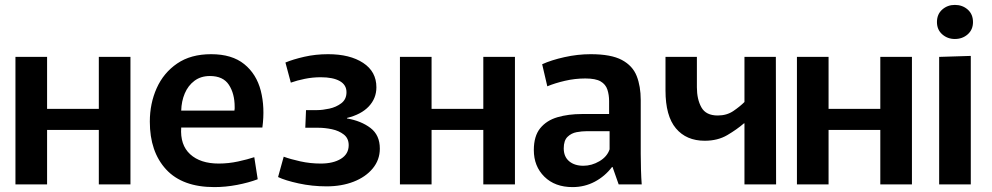

<svg xmlns="http://www.w3.org/2000/svg" viewBox="-20 -752 4046 783"><path d="M43 -520H172V-308H383V-520H512V0H383V-222H172V0H43Z M854 11Q724 11 657.5 -61Q591 -133 591 -256Q591 -330 619 -392.5Q647 -455 702.5 -493Q758 -531 841 -531Q926 -531 976 -490.5Q1026 -450 1043.5 -382Q1061 -314 1050 -232H719Q714 -161 755.5 -123Q797 -85 872 -85Q912 -85 951 -93.5Q990 -102 1017 -111L1031 -21Q994 -7 947 2Q900 11 854 11ZM836 -442Q799 -442 773 -422.5Q747 -403 733.5 -371Q720 -339 719 -301H936Q937 -306 937 -309.5Q937 -313 937 -316Q937 -370 913.5 -406Q890 -442 836 -442Z M1312 8Q1253 8 1198 -4Q1143 -16 1114 -30L1137 -113Q1164 -103 1204.5 -94Q1245 -85 1288 -85Q1339 -85 1370.5 -104.5Q1402 -124 1402 -160Q1402 -188 1382 -203.5Q1362 -219 1333.5 -225Q1305 -231 1278 -231H1225L1228 -303H1274Q1295 -303 1323 -309Q1351 -315 1372 -331Q1393 -347 1393 -376Q1393 -406 1365.5 -421.5Q1338 -437 1288 -437Q1255 -437 1223 -430.5Q1191 -424 1166 -415L1144 -497Q1175 -510 1221 -520.5Q1267 -531 1318 -531Q1407 -531 1461 -495.5Q1515 -460 1515 -396Q1515 -351 1484 -318Q1453 -285 1395 -271V-269Q1453 -259 1491 -230Q1529 -201 1529 -146Q1529 -100 1500 -65Q1471 -30 1422 -11Q1373 8 1312 8Z M1611 -520H1740V-308H1951V-520H2080V0H1951V-222H1740V0H1611Z M2315 11Q2243 11 2200 -31.5Q2157 -74 2157 -140Q2157 -197 2183 -229Q2209 -261 2253.5 -274Q2298 -287 2353 -287H2464V-340Q2464 -365 2457 -386.5Q2450 -408 2429.5 -420Q2409 -432 2367 -432Q2325 -432 2284 -422.5Q2243 -413 2212 -400L2191 -490Q2228 -507 2282 -519Q2336 -531 2389 -531Q2472 -531 2516 -507.5Q2560 -484 2576.5 -442Q2593 -400 2593 -344V-125Q2593 -94 2594 -60Q2595 -26 2597 0H2503L2478 -71H2476Q2447 -33 2405.5 -11Q2364 11 2315 11ZM2359 -76Q2393 -76 2424.5 -94.5Q2456 -113 2466 -143V-217H2373Q2353 -217 2331.5 -213Q2310 -209 2294.5 -194Q2279 -179 2279 -147Q2279 -113 2301 -94.5Q2323 -76 2359 -76Z M3016 0V-249H3014Q2985 -224 2946 -201Q2907 -178 2854 -178Q2779 -178 2736.5 -228.5Q2694 -279 2694 -383V-520H2822V-396Q2822 -347 2840.5 -314Q2859 -281 2907 -281Q2944 -281 2971 -299.5Q2998 -318 3016 -336V-520H3144L3145 0Z M3230 -520H3359V-308H3570V-520H3699V0H3570V-222H3359V0H3230Z M3874 -593Q3844 -593 3822.5 -612Q3801 -631 3801 -662Q3801 -694 3822.5 -713Q3844 -732 3874 -732Q3905 -732 3926.5 -713Q3948 -694 3948 -662Q3948 -631 3926.5 -612Q3905 -593 3874 -593ZM3810 -520 3939 -524V0H3810Z"/></svg>

Font: Murecho Medium
Style: Regular
Weight: 500
Designer: Neil Summerour
Foundry: Positype
Version: Version 1.010; ttfautohint (v1.8.3)